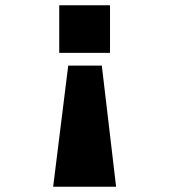

<svg xmlns="http://www.w3.org/2000/svg" viewBox="-20 -531 640 726"><path d="M365 -283 419 175H181L238 -283ZM396 -511V-331H204V-511Z"/></svg>

Font: Chivo Mono Black
Style: Regular
Weight: 900
Designer: Hector Gatti
Foundry: Omnibus-Type
Version: Version 1.008